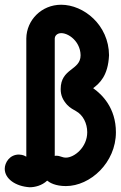

<svg xmlns="http://www.w3.org/2000/svg" viewBox="-45 -778 509 810"><path d="M323 -220C323 -157 269 -113 233 -113C217 -113 209 -121 193 -121C190 -121 188 -121 186 -120C186 -124 186 -128 186 -131C186 -135 186 -139 186 -141V-616C186 -625 193 -633 201 -636C231 -648 294 -610 295 -545C295 -480 211 -491 211 -402C211 -376 220 -356 238 -336C251 -322 266 -315 276 -309C305 -293 323 -258 323 -220ZM80 12C102 12 132 5 154 -16C165 -7 189 7 233 7C336 7 444 -92 444 -220C444 -323 385 -380 348 -406C374 -426 411 -457 415 -545C414 -673 308 -758 213 -758C130 -758 67 -693 66 -616V-143C66 -138 66 -135 66 -131C66 -126 66 -122 66 -117C51 -126 42 -125 35 -126C-5 -126 -25 -91 -25 -66C-25 -24 20 8 80 12Z"/></svg>

Font: LS
Style: Bold
Weight: 700
Designer: BSozoo
Foundry: BSozoo
Version: Version 001.000